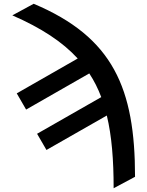

<svg xmlns="http://www.w3.org/2000/svg" viewBox="-20 -786 781 1019"><path d="M158.7 -766 45.5 -704.5C199.2 -637.4 311.4 -563.9 392.4 -475.5L68.9 -290.5L118.6 -204.5L453.8 -396.3C479.4 -357.6 500.4 -315.7 517.4 -270.6L176.8 -76L226.6 9.9L546.9 -172.9C573.2 -63.9 583.1 62.9 583.1 213.1L696.7 152.3C696.7 -316.8 580.6 -588.4 158.7 -766Z"/></svg>

Font: Magic Ui Pro Semi Bold
Style: Regular
Weight: 600
Designer: Stefan Endress, Andreas Faust
Version: Version 1.000;FEAKit 1.0